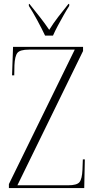

<svg xmlns="http://www.w3.org/2000/svg" viewBox="-20 -951 483 971"><path d="M25 0V-20L358 -700H126Q81 -700 68 -683.5Q55 -667 53 -621L52 -570H41L46 -714H400V-693L68 -14H325Q369 -14 382 -30Q395 -46 397 -92L399 -145H409L406 0ZM208 -771Q192 -805 168.5 -848.5Q145 -892 126 -921V-931H129Q157 -896 181.5 -865Q206 -834 229 -800Q250 -834 274 -865Q298 -896 326 -931H330V-921Q317 -901 302 -874.5Q287 -848 272.5 -821Q258 -794 248 -771Z"/></svg>

Font: Noto Serif Display Condensed ExtraLight
Style: Regular
Weight: 200
Width: 3
Designer: Monotype Design Team
Foundry: Monotype Imaging Inc.
Version: Version 2.009